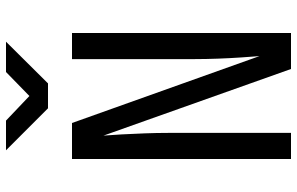

<svg xmlns="http://www.w3.org/2000/svg" viewBox="-195 -795 990 640"><g transform="rotate(-90 300.0 -475.0)"><path d="M90 0V-730H210L433 -105Q431 -130 428.5 -166.5Q426 -203 424.5 -243.5Q423 -284 423 -320V-730H510V0H390L168 -625Q170 -601 172 -564.5Q174 -528 175.5 -487.5Q177 -447 177 -410V0ZM259 -810 119 -950H218L300 -872L380 -950H481L342 -810Z"/></g></svg>

Font: JetBrains Mono NL
Style: Regular
Weight: 400
Monospace: yes
Designer: Philipp Nurullin, Konstantin Bulenkov
Foundry: JetBrains
Version: Version 2.305; ttfautohint (v1.8.4.7-5d5b)